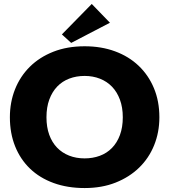

<svg xmlns="http://www.w3.org/2000/svg" viewBox="-20 -944 856 971"><path d="M408 -143Q449 -143 484.5 -156Q520 -169 546 -195.5Q572 -222 586.5 -261Q601 -300 601 -351Q601 -401 586.5 -440Q572 -479 546.5 -505.5Q521 -532 485.5 -546Q450 -560 408 -560Q366 -560 330.5 -546.5Q295 -533 269.5 -506.5Q244 -480 229.5 -441Q215 -402 215 -351Q215 -301 229 -262.5Q243 -224 268.5 -197.5Q294 -171 329.5 -157Q365 -143 408 -143ZM408 7Q321 7 251 -18.5Q181 -44 132 -91Q83 -138 56.5 -204Q30 -270 30 -351Q30 -427 56 -492.5Q82 -558 131 -606.5Q180 -655 250 -682.5Q320 -710 408 -710Q492 -710 561.5 -684.5Q631 -659 681 -611.5Q731 -564 758.5 -498Q786 -432 786 -351Q786 -275 759.5 -209.5Q733 -144 683.5 -96Q634 -48 564.5 -20.5Q495 7 408 7ZM536 -829 340 -727 293 -770 444 -924Z"/></svg>

Font: Tilda Sans Black
Style: Regular
Weight: 900
Designer: ParaType Ltd
Foundry: ParaType Ltd
Version: Version 1.009